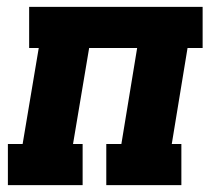

<svg xmlns="http://www.w3.org/2000/svg" viewBox="-20 -540 640 560"><path d="M3 0V-120H46L93 -400H65V-520H571V-400H527L481 -120H509V0H290V-120H334L380 -400H240L193 -120H221V0Z"/></svg>

Font: Iosevka Etoile Heavy Oblique
Style: Regular
Weight: 900
Italic angle: -9°
Designer: Belleve Invis
Foundry: Belleve Invis
Version: Version 15.5.2; ttfautohint (v1.8.4)